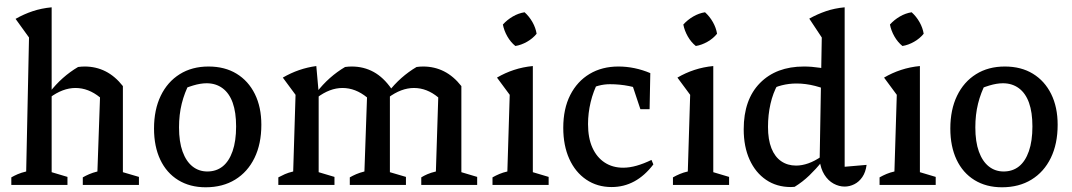

<svg xmlns="http://www.w3.org/2000/svg" viewBox="-20 -784 4546 814"><path d="M28 0V-32Q40 -39 55 -45.5Q70 -52 91 -57L103 -625L46 -704Q81 -724 118.5 -736.5Q156 -749 199 -753V-54L266 -34V0ZM331 0V-32Q343 -39 358 -45.5Q373 -52 393 -57L404 -371L501 -419V-54L569 -34V0ZM191 -370 189 -391Q216 -426 246.5 -453Q277 -480 311 -500Q318 -501 325.5 -501.5Q333 -502 339 -502Q387 -502 427.5 -481.5Q468 -461 501 -419L404 -371Q355 -411 300 -411Q246 -411 191 -370Z M852 10Q785 10 735.5 -20.5Q686 -51 659.5 -107Q633 -163 633 -239Q633 -319 661.5 -378Q690 -437 742 -469.5Q794 -502 864 -502Q933 -502 983 -471.5Q1033 -441 1060.5 -385.5Q1088 -330 1088 -255Q1088 -174 1059 -114.5Q1030 -55 977 -22.5Q924 10 852 10ZM859 -57Q897 -57 924 -78.5Q951 -100 966 -143Q981 -186 981 -248Q981 -308 966.5 -348.5Q952 -389 923.5 -410Q895 -431 856 -431Q830 -431 798.5 -421.5Q767 -412 725 -393L785 -435Q762 -391 750.5 -344.5Q739 -298 739 -244Q739 -183 754 -141.5Q769 -100 796 -78.5Q823 -57 859 -57Z M1160 0V-32Q1173 -39 1187.5 -45.5Q1202 -52 1223 -57L1233 -382L1179 -455Q1246 -494 1321 -504L1331 -392V-54L1398 -34V0ZM1463 0V-32Q1475 -39 1490 -45.5Q1505 -52 1525 -57L1536 -371L1640 -407L1633 -389V-54L1701 -34V0ZM1536 -371Q1487 -411 1432 -411Q1378 -411 1324 -370L1321 -391Q1348 -426 1378.5 -453Q1409 -480 1443 -500Q1450 -501 1457.5 -501.5Q1465 -502 1471 -502Q1522 -502 1564 -479Q1606 -456 1640 -407ZM1766 0V-32Q1777 -39 1792 -45.5Q1807 -52 1828 -57L1838 -371L1936 -419V-54L2003 -34V0ZM1838 -371Q1790 -411 1735 -411Q1681 -411 1626 -370L1624 -391Q1651 -426 1681.5 -453Q1712 -480 1746 -500Q1753 -501 1760 -501.5Q1767 -502 1774 -502Q1822 -502 1862.5 -481.5Q1903 -461 1936 -419Z M2068 0V-32Q2082 -40 2097.5 -46.5Q2113 -53 2131 -57L2141 -382L2087 -455Q2121 -475 2159 -487.5Q2197 -500 2239 -504V-54L2306 -34V0ZM2204 -732Q2224 -714 2237.5 -690Q2251 -666 2255 -641Q2239 -621 2214.5 -607Q2190 -593 2165 -589Q2145 -605 2131 -629.5Q2117 -654 2112 -680Q2130 -700 2154 -714Q2178 -728 2204 -732Z M2573 9Q2512 9 2465.5 -22.5Q2419 -54 2393.5 -110.5Q2368 -167 2368 -242Q2368 -323 2397.5 -381Q2427 -439 2479.5 -470.5Q2532 -502 2602 -502Q2636 -502 2670 -495Q2704 -488 2737 -474L2722 -396Q2649 -427 2566 -427Q2541 -427 2517 -420.5Q2493 -414 2471 -401L2517 -439Q2495 -397 2484 -350.5Q2473 -304 2473 -258Q2473 -199 2491.5 -158Q2510 -117 2543.5 -95Q2577 -73 2622 -73Q2649 -73 2679 -81.5Q2709 -90 2742 -106L2750 -87Q2677 9 2573 9ZM2695 -321 2644 -474H2737L2734 -321Z M2833 0V-32Q2847 -40 2862.5 -46.5Q2878 -53 2896 -57L2906 -382L2852 -455Q2886 -475 2924 -487.5Q2962 -500 3004 -504V-54L3071 -34V0ZM2969 -732Q2989 -714 3002.5 -690Q3016 -666 3020 -641Q3004 -621 2979.5 -607Q2955 -593 2930 -589Q2910 -605 2896 -629.5Q2882 -654 2877 -680Q2895 -700 2919 -714Q2943 -728 2969 -732Z M3333 9Q3273 9 3228 -21.5Q3183 -52 3158 -107Q3133 -162 3133 -236Q3133 -362 3202 -432Q3271 -502 3388 -502Q3421 -502 3457.5 -496.5Q3494 -491 3533 -478L3518 -389Q3434 -430 3357 -430Q3325 -430 3295 -422.5Q3265 -415 3237 -399L3278 -427Q3257 -390 3246.5 -343.5Q3236 -297 3236 -246Q3236 -192 3250.5 -155.5Q3265 -119 3292 -100.5Q3319 -82 3355 -82Q3380 -82 3407 -91.5Q3434 -101 3463 -121V-97Q3440 -68 3411.5 -40.5Q3383 -13 3349 8Q3345 8 3341.5 8.5Q3338 9 3333 9ZM3561 7Q3537 7 3514 -5.5Q3491 -18 3475 -43.5Q3459 -69 3455 -105L3464 -625L3411 -705Q3445 -724 3481.5 -736.5Q3518 -749 3561 -753V-77L3654 -85Q3650 -54 3636 -33.5Q3622 -13 3602 -3Q3582 7 3561 7ZM3501 -763 3500 -764H3501Z M3709 0V-32Q3723 -40 3738.5 -46.5Q3754 -53 3772 -57L3782 -382L3728 -455Q3762 -475 3800 -487.5Q3838 -500 3880 -504V-54L3947 -34V0ZM3845 -732Q3865 -714 3878.5 -690Q3892 -666 3896 -641Q3880 -621 3855.5 -607Q3831 -593 3806 -589Q3786 -605 3772 -629.5Q3758 -654 3753 -680Q3771 -700 3795 -714Q3819 -728 3845 -732Z M4228 10Q4161 10 4111.5 -20.5Q4062 -51 4035.5 -107Q4009 -163 4009 -239Q4009 -319 4037.5 -378Q4066 -437 4118 -469.5Q4170 -502 4240 -502Q4309 -502 4359 -471.5Q4409 -441 4436.5 -385.5Q4464 -330 4464 -255Q4464 -174 4435 -114.5Q4406 -55 4353 -22.5Q4300 10 4228 10ZM4235 -57Q4273 -57 4300 -78.5Q4327 -100 4342 -143Q4357 -186 4357 -248Q4357 -308 4342.5 -348.5Q4328 -389 4299.5 -410Q4271 -431 4232 -431Q4206 -431 4174.5 -421.5Q4143 -412 4101 -393L4161 -435Q4138 -391 4126.5 -344.5Q4115 -298 4115 -244Q4115 -183 4130 -141.5Q4145 -100 4172 -78.5Q4199 -57 4235 -57Z"/></svg>

Font: Piazzolla Thin SemiBold
Style: Regular
Weight: 600
Version: Version 2.005